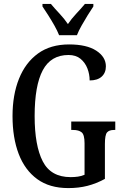

<svg xmlns="http://www.w3.org/2000/svg" viewBox="-20 -951 632 981"><path d="M329 10Q233 10 170 -36Q107 -82 75.5 -164.5Q44 -247 44 -358Q44 -466 77 -548.5Q110 -631 174 -677.5Q238 -724 333 -724Q423 -724 472 -692Q521 -660 521 -612Q521 -579 499.5 -559.5Q478 -540 438 -540Q438 -572 426.5 -601.5Q415 -631 391.5 -650.5Q368 -670 330 -670Q240 -670 198.5 -592Q157 -514 157 -358Q157 -207 198.5 -126.5Q240 -46 341 -46Q360 -46 378 -48.5Q396 -51 412 -58V-219Q412 -263 397 -275Q382 -287 354 -287H344V-330H569V-287H562Q538 -287 527 -274.5Q516 -262 516 -215V-37Q472 -13 427 -1.5Q382 10 329 10ZM282 -771Q273 -794 258 -820.5Q243 -847 226.5 -873Q210 -899 197 -918V-931H240Q260 -907 284.5 -881Q309 -855 327 -828Q345 -855 369.5 -881Q394 -907 414 -931H457V-918Q444 -899 428 -873Q412 -847 397 -820.5Q382 -794 373 -771Z"/></svg>

Font: Noto Serif ExtraCondensed Medium
Style: Regular
Weight: 500
Width: 2
Designer: Monotype Design Team
Foundry: Monotype Imaging Inc.
Version: Version 2.015